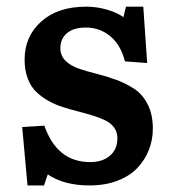

<svg xmlns="http://www.w3.org/2000/svg" viewBox="-20 -545 509 579"><path d="M63 14.2 46.9 -162.1 113.8 -166Q151.9 -56.2 252 -56.2Q289.1 -56.2 311.5 -75.4Q334 -94.7 334 -127.9Q334 -146.5 324.5 -159.9Q314.9 -173.3 298.6 -181.4Q282.2 -189.5 261.5 -196Q240.7 -202.6 217.3 -208.5Q193.8 -214.4 170.7 -221.7Q147.5 -229 126.7 -240.5Q106 -252 89.6 -267.6Q73.2 -283.2 63.7 -308.1Q54.2 -333 54.2 -365.2Q54.2 -435.1 104.2 -480Q154.3 -524.9 240.2 -524.9Q271.5 -524.9 302.7 -515.9Q334 -506.8 352.1 -493.2L359.9 -524.9H412.1L423.8 -355L356.9 -359.9Q343.8 -410.2 312.3 -436Q280.8 -461.9 238.8 -461.9Q202.1 -461.9 182.1 -445.1Q162.1 -428.2 162.1 -399.9Q162.1 -377 177.5 -361.8Q192.9 -346.7 217.5 -338.1Q242.2 -329.6 272 -322.3Q301.8 -314.9 331.3 -304Q360.8 -293 385.5 -276.6Q410.2 -260.3 425.5 -230Q440.9 -199.7 440.9 -157.2Q440.9 -123.5 429.2 -93.5Q417.5 -63.5 394.8 -39.1Q372.1 -14.6 334.7 -0.2Q297.4 14.2 250 14.2Q173.3 14.2 124 -19L112.8 14.2Z"/></svg>

Font: Literata Book SemiBold
Style: Regular
Weight: 600
Designer: Latin by Veronika Burian and Jose Scaglione. Greek by Irene Vlachou. Cyrillic by Vera Evstafieva
Foundry: TypeTogether
Version: Version 2.003;PS 002.003;hotconv 1.0.88;makeotf.lib2.5.64775